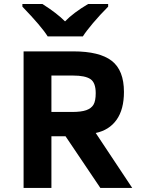

<svg xmlns="http://www.w3.org/2000/svg" viewBox="-20 -930 707 950"><path d="M634.3 0H476.6L304.2 -255.9H234.4V0H96.7V-675.8H342.3Q472.7 -675.8 533 -628.9Q593.3 -582 593.3 -475.1Q593.3 -388.7 556.9 -337.4Q520.5 -286.1 453.6 -272ZM335.4 -376Q381.8 -376 406.7 -384.8Q431.6 -393.6 442.6 -412.1Q453.6 -430.7 453.6 -469.2Q453.6 -521 427.5 -538.6Q401.4 -556.2 341.3 -556.2H234.4V-376ZM390.1 -750H215.8Q185.5 -798.8 90.8 -897V-910.2H189.9Q261.7 -864.7 301.8 -824.2Q342.8 -866.7 416 -910.2H515.1V-897Q474.1 -856 439.7 -815.2Q405.3 -774.4 390.1 -750Z"/></svg>

Font: Cadman
Style: Bold
Weight: 700
Designer: Paul James MIller
Foundry: High-Logic / Made with FontCreator
Version: Version 2.114;March 28, 2021;FontCreator 13.0.0.2683 64-bit